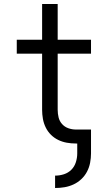

<svg xmlns="http://www.w3.org/2000/svg" viewBox="-20 -719 540 962"><path d="M256 223V161Q279 161 300.5 154Q322 147 337.5 131.5Q353 116 360 94Q367 72 367 50V0H360Q337 0 314.5 -4Q292 -8 271.5 -18Q251 -28 235 -44Q219 -60 209 -80.5Q199 -101 195 -123.5Q191 -146 191 -169V-450H64V-520H191V-699H269V-520H436V-450H269V-169Q269 -150 273.5 -131Q278 -112 291 -97.5Q304 -83 322.5 -76.5Q341 -70 360 -70H436V50Q436 73 431.5 96.5Q427 120 416 141Q405 162 387.5 178.5Q370 195 348.5 205Q327 215 303.5 219Q280 223 256 223Z"/></svg>

Font: Iosevka srxl
Style: Regular
Weight: 400
Monospace: yes
Designer: Belleve Invis
Foundry: Belleve Invis
Version: Version 33.0.1; ttfautohint (v1.8.3)